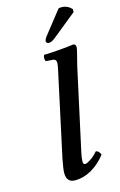

<svg xmlns="http://www.w3.org/2000/svg" viewBox="-137 -965 647 1032"><g transform="rotate(-15 186.5 -449.0)"><path d="M110.8 -119.1 210.9 -583Q217.8 -613.8 217.8 -625Q217.8 -645.5 200.2 -647L160.2 -649.9Q155.8 -656.2 156 -667.7Q156.2 -679.2 161.1 -685.1Q195.8 -685.5 248 -689.9Q300.3 -694.3 324.2 -698.2Q339.8 -698.2 339.8 -681.2Q339.8 -673.8 336.9 -660.9Q334 -647.9 327.4 -623Q320.8 -598.1 316.9 -582L217.8 -127Q210.9 -96.2 210.9 -78.1Q210.9 -61 222.2 -61Q231.9 -61 253.4 -75.2Q274.9 -89.4 293.9 -111.8Q302.7 -111.8 310.1 -103.8Q317.4 -95.7 319.8 -86.9Q283.7 -41 239 -15.6Q194.3 9.8 147.9 9.8Q100.1 9.8 100.1 -43Q100.1 -64.5 110.8 -119.1ZM299.8 -905.8Q307.1 -908.2 315.9 -908.2Q349.1 -908.2 373 -882.8V-866.2L237.8 -756.8Q217.3 -740.2 201.2 -740.2Q195.3 -740.2 191.2 -744.4Q187 -748.5 187 -752.9Q189 -765.1 198.2 -776.9Z"/></g></svg>

Font: Common Serif SemiBold
Style: Italic
Weight: 600
Italic angle: -12°
Designer: Philipp H. Poll, Khaled Hosny
Foundry: Stefan Peev, Context Ltd.
Version: Version 1.026